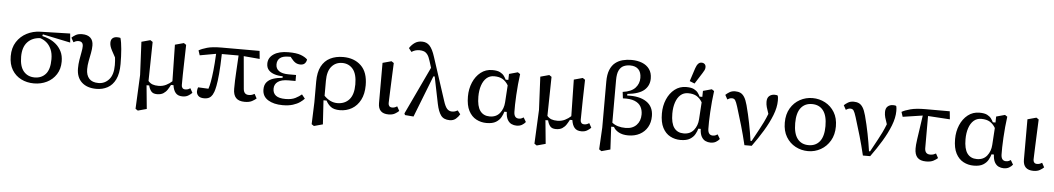

<svg xmlns="http://www.w3.org/2000/svg" viewBox="-44 -1251 10529 1918"><g transform="rotate(5 5220.5 -292.0)"><path d="M302 12Q231 12 173.5 -17Q116 -46 82 -102Q48 -158 48 -240Q48 -324 86 -383Q124 -442 186 -474Q248 -506 320 -508L620 -516L628 -426L349 -484L345 -467Q377 -460 414 -444.5Q451 -429 484 -401Q517 -373 538.5 -331Q560 -289 560 -229Q560 -155 525 -100.5Q490 -46 431.5 -17Q373 12 302 12ZM152 -244Q152 -145 193.5 -96.5Q235 -48 304 -48Q373 -48 414.5 -95Q456 -142 456 -244Q456 -304 437 -345Q418 -386 388 -410.5Q358 -435 325 -444Q246 -440 199 -389.5Q152 -339 152 -244Z M928 12Q835 12 781.5 -37Q728 -86 728 -176Q728 -220 735 -262.5Q742 -305 749 -340.5Q756 -376 756 -400Q756 -448 710 -448Q694 -448 681.5 -443Q669 -438 660 -432L636 -476Q651 -491 676 -505.5Q701 -520 740 -520Q794 -520 823 -493.5Q852 -467 852 -416Q852 -380 844 -339.5Q836 -299 828 -257.5Q820 -216 820 -176Q820 -116 850.5 -82Q881 -48 944 -48Q1007 -48 1049.5 -96Q1092 -144 1092 -240Q1092 -263 1090.5 -282Q1089 -301 1087 -317Q1064 -358 1051 -383Q1038 -408 1033 -425.5Q1028 -443 1028 -460Q1028 -490 1045 -505Q1062 -520 1090 -520Q1102 -520 1110 -519Q1118 -518 1124 -516Q1136 -476 1142 -405Q1148 -334 1148 -256Q1148 -160 1119 -101Q1090 -42 1040 -15Q990 12 928 12Z M1792 12Q1746 12 1723 -15Q1700 -42 1693 -92H1668Q1656 -68 1640.5 -44Q1625 -20 1600.5 -4Q1576 12 1536 12Q1494 12 1476 -13Q1458 -38 1452 -68H1425L1448 168L1360 192L1336 176L1352 -164L1336 -496L1424 -520L1448 -504Q1446 -406 1444.5 -308Q1443 -210 1441 -112Q1460 -90 1484 -81Q1508 -72 1544 -72Q1585 -72 1619.5 -89Q1654 -106 1679 -130L1672 -496L1760 -520L1784 -504Q1782 -403 1779 -302Q1776 -201 1776 -100Q1776 -82 1785.5 -71Q1795 -60 1814 -60Q1831 -60 1843 -65Q1855 -70 1864 -76L1888 -32Q1870 -14 1847.5 -1Q1825 12 1792 12Z M1928 -412 1912 -460Q1942 -478 1994.5 -493Q2047 -508 2140 -508H2520L2528 -428L2367 -442L2396 -116Q2401 -60 2450 -60Q2470 -60 2484 -65Q2498 -70 2508 -76L2532 -32Q2516 -17 2488.5 -2.5Q2461 12 2416 12Q2356 12 2328 -18Q2300 -48 2300 -108Q2300 -190 2305.5 -274.5Q2311 -359 2315 -444H2147Q2144 -320 2137 -243Q2130 -166 2121.5 -123.5Q2113 -81 2105.5 -61.5Q2098 -42 2092 -32Q2080 -11 2060.5 0.5Q2041 12 2008 12Q1969 12 1950.5 -6.5Q1932 -25 1932 -52Q1932 -64 1934.5 -74.5Q1937 -85 1940 -92Q1966 -91 1992 -89.5Q2018 -88 2044 -87Q2054 -116 2062 -160Q2070 -204 2077.5 -272Q2085 -340 2090 -441Z M2796 12Q2706 12 2649 -23.5Q2592 -59 2592 -128Q2592 -174 2615.5 -201.5Q2639 -229 2679.5 -242.5Q2720 -256 2772 -260V-276Q2728 -276 2690.5 -287.5Q2653 -299 2630.5 -323.5Q2608 -348 2608 -388Q2608 -448 2661.5 -484Q2715 -520 2808 -520Q2889 -520 2932.5 -504Q2976 -488 3000 -464Q2997 -440 2982 -424Q2967 -408 2938 -408Q2910 -408 2888.5 -421Q2867 -434 2844 -464L2835 -476Q2831 -476 2826 -476Q2821 -476 2816 -476Q2756 -476 2728 -453Q2700 -430 2700 -388Q2700 -346 2732.5 -323Q2765 -300 2828 -300H2904V-240H2832Q2763 -240 2727.5 -214.5Q2692 -189 2692 -144Q2692 -99 2723 -75.5Q2754 -52 2820 -52Q2880 -52 2918 -71.5Q2956 -91 2980 -112L3012 -72Q2996 -54 2968.5 -34.5Q2941 -15 2898.5 -1.5Q2856 12 2796 12Z M3206 -268V-118Q3267 -56 3338 -56Q3413 -56 3457.5 -105.5Q3502 -155 3502 -258Q3502 -362 3461 -411Q3420 -460 3354 -460Q3288 -460 3247 -412Q3206 -364 3206 -268ZM3102 176 3110 -44V-252Q3110 -346 3141 -405Q3172 -464 3228 -492Q3284 -520 3358 -520Q3469 -520 3537.5 -454.5Q3606 -389 3606 -258Q3606 -171 3574.5 -110.5Q3543 -50 3489.5 -19Q3436 12 3370 12Q3310 12 3279 -12Q3248 -36 3230 -72H3199L3214 168L3126 192Z M3858 12Q3754 12 3754 -92V-496L3842 -520L3866 -504Q3863 -432 3860 -363.5Q3857 -295 3855 -239Q3853 -183 3851.5 -146Q3850 -109 3850 -100Q3850 -82 3859.5 -71Q3869 -60 3888 -60Q3905 -60 3917 -65Q3929 -70 3938 -76L3962 -32Q3947 -17 3922 -2.5Q3897 12 3858 12Z M4472 16Q4412 16 4384 -21.5Q4356 -59 4340 -136L4285 -406H4272L4109 11L4023 4L4016 -12L4241 -489L4220 -556Q4207 -599 4191 -619.5Q4175 -640 4155.5 -647Q4136 -654 4112 -654Q4088 -654 4069 -648Q4050 -642 4032 -630L4004 -666Q4025 -699 4055.5 -720.5Q4086 -742 4128 -742Q4176 -742 4206 -709.5Q4236 -677 4260 -602L4400 -172Q4418 -115 4438 -93.5Q4458 -72 4488 -72Q4506 -72 4519 -77Q4532 -82 4544 -88L4572 -52Q4557 -25 4532.5 -4.5Q4508 16 4472 16Z M4737 -244Q4737 -147 4770.5 -101.5Q4804 -56 4867 -56Q4932 -56 4968 -101Q5004 -146 5008 -210L5019 -381Q4996 -420 4963 -440Q4930 -460 4877 -460Q4832 -460 4801 -432.5Q4770 -405 4753.5 -356Q4737 -307 4737 -244ZM4840 12Q4785 12 4737.5 -13Q4690 -38 4661.5 -92.5Q4633 -147 4633 -236Q4633 -313 4660.5 -377.5Q4688 -442 4737.5 -481Q4787 -520 4853 -520Q4904 -520 4931 -506Q4958 -492 4972 -472.5Q4986 -453 4994 -436H5021L5022 -496L5109 -520L5133 -504Q5126 -455 5121 -400Q5116 -345 5113 -292Q5110 -239 5109 -195Q5108 -151 5109 -124Q5110 -60 5159 -60Q5177 -60 5188 -66Q5199 -72 5206 -76L5232 -32Q5218 -14 5196 -1Q5174 12 5141 12Q5115 12 5091 1Q5067 -10 5051 -38Q5035 -66 5033 -116H5009Q5002 -90 4985.5 -60Q4969 -30 4935 -9Q4901 12 4840 12Z M5792 12Q5746 12 5723 -15Q5700 -42 5693 -92H5668Q5656 -68 5640.5 -44Q5625 -20 5600.5 -4Q5576 12 5536 12Q5494 12 5476 -13Q5458 -38 5452 -68H5425L5448 168L5360 192L5336 176L5352 -164L5336 -496L5424 -520L5448 -504Q5446 -406 5444.5 -308Q5443 -210 5441 -112Q5460 -90 5484 -81Q5508 -72 5544 -72Q5585 -72 5619.5 -89Q5654 -106 5679 -130L5672 -496L5760 -520L5784 -504Q5782 -403 5779 -302Q5776 -201 5776 -100Q5776 -82 5785.5 -71Q5795 -60 5814 -60Q5831 -60 5843 -65Q5855 -70 5864 -76L5888 -32Q5870 -14 5847.5 -1Q5825 12 5792 12Z M6093 -528V-101Q6144 -60 6229 -60Q6298 -60 6337.5 -101Q6377 -142 6377 -208Q6377 -252 6358 -286Q6339 -320 6295 -338Q6251 -356 6177 -352L6169 -416Q6256 -428 6294.5 -470.5Q6333 -513 6333 -570Q6333 -627 6304 -656.5Q6275 -686 6221 -686Q6185 -686 6156 -673Q6127 -660 6110 -626Q6093 -592 6093 -528ZM5985 176 5997 -44V-504Q5997 -576 6016 -622.5Q6035 -669 6068 -695Q6101 -721 6142.5 -731.5Q6184 -742 6229 -742Q6289 -742 6336 -723.5Q6383 -705 6410 -667.5Q6437 -630 6437 -574Q6437 -502 6385.5 -457Q6334 -412 6217 -400V-384Q6340 -390 6410.5 -343Q6481 -296 6481 -200Q6481 -136 6453.5 -88.5Q6426 -41 6376.5 -14.5Q6327 12 6261 12Q6204 12 6166 -9Q6128 -30 6113 -60H6085L6097 168L6009 192Z M6682 -244Q6682 -147 6715.5 -101.5Q6749 -56 6812 -56Q6877 -56 6913 -101Q6949 -146 6953 -210L6964 -381Q6941 -420 6908 -440Q6875 -460 6822 -460Q6777 -460 6746 -432.5Q6715 -405 6698.5 -356Q6682 -307 6682 -244ZM6785 12Q6730 12 6682.5 -13Q6635 -38 6606.5 -92.5Q6578 -147 6578 -236Q6578 -313 6605.5 -377.5Q6633 -442 6682.5 -481Q6732 -520 6798 -520Q6849 -520 6876 -506Q6903 -492 6917 -472.5Q6931 -453 6939 -436H6966L6967 -496L7054 -520L7078 -504Q7071 -455 7066 -400Q7061 -345 7058 -292Q7055 -239 7054 -195Q7053 -151 7054 -124Q7055 -60 7104 -60Q7122 -60 7133 -66Q7144 -72 7151 -76L7177 -32Q7163 -14 7141 -1Q7119 12 7086 12Q7060 12 7036 1Q7012 -10 6996 -38Q6980 -66 6978 -116H6954Q6947 -90 6930.5 -60Q6914 -30 6880 -9Q6846 12 6785 12ZM6827 -582 6870 -714Q6891 -776 6928 -776Q6948 -776 6960 -765Q6972 -754 6972 -734Q6972 -718 6965.5 -704.5Q6959 -691 6948 -674L6877 -562Z M7427 8Q7402 -97 7376.5 -184.5Q7351 -272 7321 -368Q7306 -416 7295 -432Q7284 -448 7263 -448Q7248 -448 7237 -443Q7226 -438 7217 -432L7193 -476Q7208 -491 7232 -505.5Q7256 -520 7289 -520Q7319 -520 7341.5 -509.5Q7364 -499 7381.5 -471.5Q7399 -444 7413 -392Q7437 -302 7454.5 -213Q7472 -124 7484 -40H7495L7563 -165Q7582 -199 7601.5 -239.5Q7621 -280 7638 -324Q7624 -363 7616.5 -390Q7609 -417 7609 -444Q7609 -483 7630.5 -501.5Q7652 -520 7683 -520Q7697 -520 7704 -518.5Q7711 -517 7716 -513Q7721 -498 7721 -464Q7721 -396 7690 -317Q7659 -238 7609 -155.5Q7559 -73 7500 8Z M8065 12Q7997 12 7938.5 -19Q7880 -50 7844.5 -109Q7809 -168 7809 -252Q7809 -336 7844.5 -396Q7880 -456 7938.5 -488Q7997 -520 8065 -520Q8133 -520 8191.5 -489Q8250 -458 8285.5 -399.5Q8321 -341 8321 -258Q8321 -175 8285.5 -114.5Q8250 -54 8191.5 -21Q8133 12 8065 12ZM8065 -48Q8137 -48 8177 -99Q8217 -150 8217 -252Q8217 -357 8177 -408.5Q8137 -460 8065 -460Q7993 -460 7953 -409Q7913 -358 7913 -256Q7913 -151 7953 -99.5Q7993 -48 8065 -48Z M8615 8Q8590 -97 8564.5 -184.5Q8539 -272 8509 -368Q8494 -416 8483 -432Q8472 -448 8451 -448Q8436 -448 8425 -443Q8414 -438 8405 -432L8381 -476Q8396 -491 8420 -505.5Q8444 -520 8477 -520Q8507 -520 8529.5 -509.5Q8552 -499 8569.5 -471.5Q8587 -444 8601 -392Q8625 -302 8642.5 -213Q8660 -124 8672 -40H8683L8751 -165Q8770 -199 8789.5 -239.5Q8809 -280 8826 -324Q8812 -363 8804.5 -390Q8797 -417 8797 -444Q8797 -483 8818.5 -501.5Q8840 -520 8871 -520Q8885 -520 8892 -518.5Q8899 -517 8904 -513Q8909 -498 8909 -464Q8909 -396 8878 -317Q8847 -238 8797 -155.5Q8747 -73 8688 8Z M8977 -412 8961 -460Q8991 -478 9047.5 -493Q9104 -508 9197 -508H9441L9449 -428L9229 -442V-116Q9232 -60 9283 -60Q9303 -60 9317 -65Q9331 -70 9341 -76L9365 -32Q9349 -17 9321.5 -2.5Q9294 12 9249 12Q9189 12 9161 -18Q9133 -48 9133 -108Q9133 -125 9134.5 -146Q9136 -167 9141 -201.5Q9146 -236 9154.5 -293.5Q9163 -351 9176 -442Z M9622 -244Q9622 -147 9655.5 -101.5Q9689 -56 9752 -56Q9817 -56 9853 -101Q9889 -146 9893 -210L9904 -381Q9881 -420 9848 -440Q9815 -460 9762 -460Q9717 -460 9686 -432.5Q9655 -405 9638.5 -356Q9622 -307 9622 -244ZM9725 12Q9670 12 9622.5 -13Q9575 -38 9546.5 -92.5Q9518 -147 9518 -236Q9518 -313 9545.5 -377.5Q9573 -442 9622.5 -481Q9672 -520 9738 -520Q9789 -520 9816 -506Q9843 -492 9857 -472.5Q9871 -453 9879 -436H9906L9907 -496L9994 -520L10018 -504Q10011 -455 10006 -400Q10001 -345 9998 -292Q9995 -239 9994 -195Q9993 -151 9994 -124Q9995 -60 10044 -60Q10062 -60 10073 -66Q10084 -72 10091 -76L10117 -32Q10103 -14 10081 -1Q10059 12 10026 12Q10000 12 9976 1Q9952 -10 9936 -38Q9920 -66 9918 -116H9894Q9887 -90 9870.5 -60Q9854 -30 9820 -9Q9786 12 9725 12Z M10325 12Q10221 12 10221 -92V-496L10309 -520L10333 -504Q10330 -432 10327 -363.5Q10324 -295 10322 -239Q10320 -183 10318.5 -146Q10317 -109 10317 -100Q10317 -82 10326.5 -71Q10336 -60 10355 -60Q10372 -60 10384 -65Q10396 -70 10405 -76L10429 -32Q10414 -17 10389 -2.5Q10364 12 10325 12Z"/></g></svg>

Font: Source Serif 4 Caption
Style: Regular
Weight: 400
Designer: Frank Grießhammer
Foundry: Adobe Systems Incorporated
Version: Version 4.004;hotconv 1.0.117;makeotfexe 2.5.65602